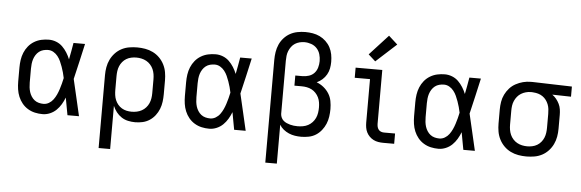

<svg xmlns="http://www.w3.org/2000/svg" viewBox="-57 -965 4164 1377"><g transform="rotate(5 2025.0 -277.0)"><path d="M266 8Q238 8 211 2Q184 -4 160 -18.5Q136 -33 118.5 -54.5Q101 -76 90.5 -101.5Q80 -127 76 -154.5Q72 -182 72 -210V-310Q72 -338 76 -365.5Q80 -393 90.5 -418.5Q101 -444 118.5 -465.5Q136 -487 160 -501.5Q184 -516 211 -522Q238 -528 266 -528Q293 -528 318.5 -518Q344 -508 363 -489.5Q382 -471 396.5 -448Q411 -425 421 -400Q427 -430 432.5 -460Q438 -490 443 -520H526Q511 -456 497 -391.5Q483 -327 467 -263Q483 -198 497.5 -132Q512 -66 528 0H445Q439 -31 433.5 -62Q428 -93 422 -125Q412 -99 398 -75.5Q384 -52 364.5 -33Q345 -14 319 -3Q293 8 266 8ZM266 -66Q287 -66 305.5 -77Q324 -88 336.5 -105Q349 -122 358 -141.5Q367 -161 373.5 -181.5Q380 -202 385.5 -222.5Q391 -243 395 -263Q391 -283 385.5 -303Q380 -323 373 -342.5Q366 -362 357.5 -381Q349 -400 336 -416.5Q323 -433 305 -443.5Q287 -454 266 -454Q249 -454 232 -449.5Q215 -445 201.5 -434.5Q188 -424 178.5 -409Q169 -394 164 -378Q159 -362 157 -344.5Q155 -327 155 -310V-210Q155 -193 157 -175.5Q159 -158 164 -142Q169 -126 178.5 -111Q188 -96 201.5 -85.5Q215 -75 232 -70.5Q249 -66 266 -66Z M688 215V-310Q688 -339 693 -367.5Q698 -396 710.5 -422Q723 -448 743 -469.5Q763 -491 788.5 -504.5Q814 -518 843 -523Q872 -528 901 -528Q930 -528 959 -523Q988 -518 1014.5 -505Q1041 -492 1062 -471Q1083 -450 1096.5 -423.5Q1110 -397 1115 -368Q1120 -339 1120 -310V-210Q1120 -183 1116.5 -156Q1113 -129 1103 -103.5Q1093 -78 1076 -56Q1059 -34 1036 -19Q1013 -4 986.5 2Q960 8 932 8Q907 8 881.5 2.5Q856 -3 834.5 -17Q813 -31 797 -51.5Q781 -72 771 -96V215ZM901 -65Q920 -65 938.5 -69Q957 -73 973.5 -82Q990 -91 1003 -105.5Q1016 -120 1023.5 -137Q1031 -154 1034 -172.5Q1037 -191 1037 -210V-310Q1037 -329 1034 -347.5Q1031 -366 1023.5 -383Q1016 -400 1003 -414.5Q990 -429 973.5 -438Q957 -447 938.5 -451Q920 -455 901 -455Q883 -455 864.5 -451Q846 -447 830 -437.5Q814 -428 802 -413.5Q790 -399 783 -382Q776 -365 773.5 -346.5Q771 -328 771 -310V-210Q771 -192 773.5 -173.5Q776 -155 783 -138Q790 -121 802 -106.5Q814 -92 830 -82.5Q846 -73 864 -69Q882 -65 901 -65Z M1466 8Q1438 8 1411 2Q1384 -4 1360 -18.5Q1336 -33 1318.5 -54.5Q1301 -76 1290.5 -101.5Q1280 -127 1276 -154.5Q1272 -182 1272 -210V-310Q1272 -338 1276 -365.5Q1280 -393 1290.5 -418.5Q1301 -444 1318.5 -465.5Q1336 -487 1360 -501.5Q1384 -516 1411 -522Q1438 -528 1466 -528Q1493 -528 1518.5 -518Q1544 -508 1563 -489.5Q1582 -471 1596.5 -448Q1611 -425 1621 -400Q1627 -430 1632.5 -460Q1638 -490 1643 -520H1726Q1711 -456 1697 -391.5Q1683 -327 1667 -263Q1683 -198 1697.5 -132Q1712 -66 1728 0H1645Q1639 -31 1633.5 -62Q1628 -93 1622 -125Q1612 -99 1598 -75.5Q1584 -52 1564.5 -33Q1545 -14 1519 -3Q1493 8 1466 8ZM1466 -66Q1487 -66 1505.5 -77Q1524 -88 1536.5 -105Q1549 -122 1558 -141.5Q1567 -161 1573.5 -181.5Q1580 -202 1585.5 -222.5Q1591 -243 1595 -263Q1591 -283 1585.5 -303Q1580 -323 1573 -342.5Q1566 -362 1557.5 -381Q1549 -400 1536 -416.5Q1523 -433 1505 -443.5Q1487 -454 1466 -454Q1449 -454 1432 -449.5Q1415 -445 1401.5 -434.5Q1388 -424 1378.5 -409Q1369 -394 1364 -378Q1359 -362 1357 -344.5Q1355 -327 1355 -310V-210Q1355 -193 1357 -175.5Q1359 -158 1364 -142Q1369 -126 1378.5 -111Q1388 -96 1401.5 -85.5Q1415 -75 1432 -70.5Q1449 -66 1466 -66Z M1888 215V-525Q1888 -553 1892.5 -581.5Q1897 -610 1908.5 -636Q1920 -662 1939.5 -683.5Q1959 -705 1983.5 -718.5Q2008 -732 2036.5 -737.5Q2065 -743 2093 -743Q2120 -743 2146.5 -738.5Q2173 -734 2197 -722.5Q2221 -711 2241 -692Q2261 -673 2273.5 -649.5Q2286 -626 2291 -599.5Q2296 -573 2296 -546Q2296 -522 2291.5 -498.5Q2287 -475 2275 -454Q2263 -433 2245 -417Q2227 -401 2205 -391Q2232 -381 2255 -362.5Q2278 -344 2293.5 -319.5Q2309 -295 2314.5 -266Q2320 -237 2320 -208Q2320 -181 2316 -153.5Q2312 -126 2301.5 -101Q2291 -76 2273.5 -54Q2256 -32 2233 -17.5Q2210 -3 2182.5 2.5Q2155 8 2128 8Q2105 8 2082.5 4.5Q2060 1 2039 -8Q2018 -17 2000 -31.5Q1982 -46 1971 -65V215ZM2096 -65Q2115 -65 2134.5 -68.5Q2154 -72 2171 -81Q2188 -90 2201.5 -104.5Q2215 -119 2223 -136.5Q2231 -154 2234 -173.5Q2237 -193 2237 -212Q2237 -231 2234 -249.5Q2231 -268 2223 -284.5Q2215 -301 2202 -315Q2189 -329 2172.5 -337.5Q2156 -346 2137.5 -349.5Q2119 -353 2100 -353H2048V-426H2100Q2123 -426 2146 -433.5Q2169 -441 2184.5 -458Q2200 -475 2206.5 -498Q2213 -521 2213 -544Q2213 -569 2206 -593Q2199 -617 2182.5 -635Q2166 -653 2142 -661.5Q2118 -670 2093 -670Q2075 -670 2057.5 -665.5Q2040 -661 2025 -651.5Q2010 -642 1999 -627Q1988 -612 1981.5 -595.5Q1975 -579 1973 -561Q1971 -543 1971 -525V-146V-142Q1972 -128 1978 -115.5Q1984 -103 1994 -94.5Q2004 -86 2016.5 -80.5Q2029 -75 2042 -71.5Q2055 -68 2068.5 -66.5Q2082 -65 2096 -65Z M2718 0Q2700 0 2682 -3Q2664 -6 2648 -14Q2632 -22 2619 -35Q2606 -48 2598 -64Q2590 -80 2587 -98Q2584 -116 2584 -134V-447H2474V-520H2666V-134Q2666 -123 2668.5 -111.5Q2671 -100 2678 -91Q2685 -82 2695.5 -78Q2706 -74 2718 -74H2797V0ZM2610 -577 2559 -623 2693 -769 2757 -711Z M3116 8Q3088 8 3061 2Q3034 -4 3010 -18.5Q2986 -33 2968.5 -54.5Q2951 -76 2940.5 -101.5Q2930 -127 2926 -154.5Q2922 -182 2922 -210V-310Q2922 -338 2926 -365.5Q2930 -393 2940.5 -418.5Q2951 -444 2968.5 -465.5Q2986 -487 3010 -501.5Q3034 -516 3061 -522Q3088 -528 3116 -528Q3143 -528 3168.5 -518Q3194 -508 3213 -489.5Q3232 -471 3246.5 -448Q3261 -425 3271 -400Q3277 -430 3282.5 -460Q3288 -490 3293 -520H3376Q3361 -456 3347 -391.5Q3333 -327 3317 -263Q3333 -198 3347.5 -132Q3362 -66 3378 0H3295Q3289 -31 3283.5 -62Q3278 -93 3272 -125Q3262 -99 3248 -75.5Q3234 -52 3214.5 -33Q3195 -14 3169 -3Q3143 8 3116 8ZM3116 -66Q3137 -66 3155.5 -77Q3174 -88 3186.5 -105Q3199 -122 3208 -141.5Q3217 -161 3223.5 -181.5Q3230 -202 3235.5 -222.5Q3241 -243 3245 -263Q3241 -283 3235.5 -303Q3230 -323 3223 -342.5Q3216 -362 3207.5 -381Q3199 -400 3186 -416.5Q3173 -433 3155 -443.5Q3137 -454 3116 -454Q3099 -454 3082 -449.5Q3065 -445 3051.5 -434.5Q3038 -424 3028.5 -409Q3019 -394 3014 -378Q3009 -362 3007 -344.5Q3005 -327 3005 -310V-210Q3005 -193 3007 -175.5Q3009 -158 3014 -142Q3019 -126 3028.5 -111Q3038 -96 3051.5 -85.5Q3065 -75 3082 -70.5Q3099 -66 3116 -66Z M3749 8Q3720 8 3691 3Q3662 -2 3635.5 -15Q3609 -28 3588 -49Q3567 -70 3553.5 -96.5Q3540 -123 3535 -152Q3530 -181 3530 -210V-310Q3530 -338 3534.5 -366Q3539 -394 3551.5 -419.5Q3564 -445 3583 -466Q3602 -487 3627 -500.5Q3652 -514 3679 -521Q3706 -528 3735 -528Q3738 -528 3742 -528Q3746 -528 3750 -528L4031 -520V-447L3896 -450Q3912 -439 3925 -423Q3938 -407 3947 -388.5Q3956 -370 3959 -350Q3962 -330 3962 -310V-210Q3962 -181 3957 -152.5Q3952 -124 3939.5 -98Q3927 -72 3907 -50.5Q3887 -29 3861.5 -15.5Q3836 -2 3807 3Q3778 8 3749 8ZM3749 -65Q3767 -65 3785.5 -69Q3804 -73 3820 -82.5Q3836 -92 3848 -106.5Q3860 -121 3867 -138Q3874 -155 3876.5 -173.5Q3879 -192 3879 -210V-310Q3879 -327 3877 -344.5Q3875 -362 3868.5 -378.5Q3862 -395 3851.5 -409Q3841 -423 3826.5 -433Q3812 -443 3795 -448Q3778 -453 3761 -454L3750 -455Q3748 -455 3745.5 -455Q3743 -455 3741 -455Q3723 -455 3705 -450Q3687 -445 3671.5 -435.5Q3656 -426 3644.5 -412Q3633 -398 3625.5 -381Q3618 -364 3615.5 -346Q3613 -328 3613 -310V-210Q3613 -191 3616 -172.5Q3619 -154 3626.5 -137Q3634 -120 3647 -105.5Q3660 -91 3676.5 -82Q3693 -73 3711.5 -69Q3730 -65 3749 -65Z"/></g></svg>

Font: Zed Sans Extended
Style: Regular
Weight: 400
Width: 7
Designer: Belleve Invis
Foundry: Belleve Invis
Version: Version 1.0.0; ttfautohint (v1.8.4)